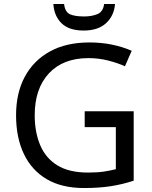

<svg xmlns="http://www.w3.org/2000/svg" viewBox="-20 -938 768 968"><path d="M407 -377H654V-27Q596 -8 537 1Q478 10 403 10Q292 10 216 -34.5Q140 -79 100.5 -161.5Q61 -244 61 -357Q61 -469 105 -551Q149 -633 231.5 -678.5Q314 -724 431 -724Q491 -724 544.5 -713Q598 -702 644 -682L610 -604Q572 -621 524.5 -633Q477 -645 426 -645Q298 -645 226.5 -568Q155 -491 155 -357Q155 -272 182.5 -206.5Q210 -141 269 -104.5Q328 -68 424 -68Q471 -68 504 -73Q537 -78 564 -85V-297H407ZM560 -918Q555 -858 514.5 -821Q474 -784 402 -784Q328 -784 290.5 -820.5Q253 -857 249 -918H303Q308 -877 333 -866Q358 -855 404 -855Q443 -855 471.5 -867Q500 -879 505 -918Z"/></svg>

Font: Noto Sans Old Italic
Style: Regular
Weight: 400
Designer: Monotype Design Team
Foundry: Monotype Imaging Inc.
Version: Version 2.003; ttfautohint (v1.8.4.7-5d5b)